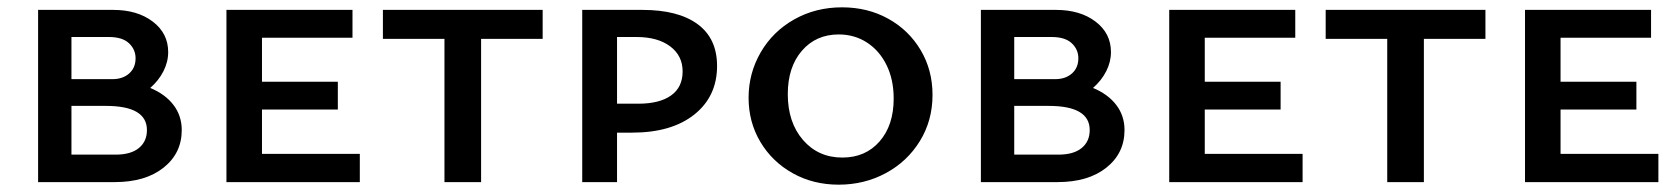

<svg xmlns="http://www.w3.org/2000/svg" viewBox="-20 -497 4585 524"><path d="M476 -142Q476 -79 426.5 -39.5Q377 0 293 0H84V-470H289Q355 -470 397 -438Q439 -406 439 -355Q439 -328 426 -302.5Q413 -277 390 -257Q431 -240 453.5 -210.5Q476 -181 476 -142ZM175 -396V-281H287Q315 -281 332.5 -296.5Q350 -312 350 -338Q350 -362 332 -379Q314 -396 277 -396ZM381 -142Q381 -208 269 -208H175V-75H296Q337 -75 359 -93Q381 -111 381 -142Z M962 -77V0H598V-470H942V-394H695V-274H902V-198H695V-77Z M1461 -391H1293V0H1193V-391H1025V-470H1461Z M1937 -317Q1937 -234 1875 -184.5Q1813 -135 1705 -135H1664V0H1569V-470H1733Q1831 -470 1884 -431Q1937 -392 1937 -317ZM1843 -302Q1843 -345 1809 -370.5Q1775 -396 1717 -396H1664V-214H1722Q1780 -214 1811.5 -236.5Q1843 -259 1843 -302Z M2023 -230Q2023 -297 2056 -354Q2089 -411 2147.5 -444Q2206 -477 2278 -477Q2348 -477 2404 -446Q2460 -415 2492.5 -360.5Q2525 -306 2525 -238Q2525 -168 2490.5 -112Q2456 -56 2397.5 -24.5Q2339 7 2269 7Q2199 7 2143 -24.5Q2087 -56 2055 -110Q2023 -164 2023 -230ZM2419 -228Q2419 -280 2399.5 -319.5Q2380 -359 2346 -381Q2312 -403 2269 -403Q2207 -403 2168.5 -358.5Q2130 -314 2130 -240Q2130 -163 2171.5 -115Q2213 -67 2279 -67Q2342 -67 2380.5 -111Q2419 -155 2419 -228Z M3049 -142Q3049 -79 2999.5 -39.5Q2950 0 2866 0H2657V-470H2862Q2928 -470 2970 -438Q3012 -406 3012 -355Q3012 -328 2999 -302.5Q2986 -277 2963 -257Q3004 -240 3026.5 -210.5Q3049 -181 3049 -142ZM2748 -396V-281H2860Q2888 -281 2905.5 -296.5Q2923 -312 2923 -338Q2923 -362 2905 -379Q2887 -396 2850 -396ZM2954 -142Q2954 -208 2842 -208H2748V-75H2869Q2910 -75 2932 -93Q2954 -111 2954 -142Z M3535 -77V0H3171V-470H3515V-394H3268V-274H3475V-198H3268V-77Z M4034 -391H3866V0H3766V-391H3598V-470H4034Z M4506 -77V0H4142V-470H4486V-394H4239V-274H4446V-198H4239V-77Z"/></svg>

Font: Ysabeau SC Semibold
Style: Regular
Weight: 600
Designer: Christian Thalmann (Catharsis Fonts)
Version: Version 0.003